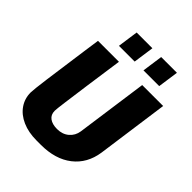

<svg xmlns="http://www.w3.org/2000/svg" viewBox="-247 -1026 1173 1173"><g transform="rotate(45 340.0 -439.5)"><path d="M291 -686 257 -447Q242 -338 233.5 -274.5Q225 -211 225 -197Q225 -163 249 -145.5Q273 -128 314 -128Q360 -128 390.5 -154Q421 -180 427 -221L492 -686H673L608 -218Q592 -111 514.5 -50.5Q437 10 312 10H276Q205 10 152 -13.5Q99 -37 70.5 -78.5Q42 -120 42 -172Q42 -194 56 -299.5Q70 -405 95 -581L110 -686ZM358 -755H222L241 -889H377ZM570 -755H434L453 -889H589Z"/></g></svg>

Font: Chivo ExtraBold Italic
Style: Regular
Weight: 800
Italic angle: -8.05°
Designer: Hector Gatti
Foundry: Omnibus-Type
Version: Version 1.007